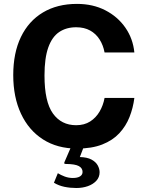

<svg xmlns="http://www.w3.org/2000/svg" viewBox="-20 -753 758 986"><path d="M372 212.5Q340.5 212.5 311.2 206.5Q282 200.5 257 185.5L277 136.5Q292.5 146 312.2 153.5Q332 161 354 161Q378 161 391 152.8Q404 144.5 404 130Q404 110.5 385 100Q366 89.5 319 89Q313 89 310.8 87.2Q308.5 85.5 311 79.5L347.5 -5H412.5L390 53.5Q428 54.5 450 66.5Q472 78.5 481.8 96.2Q491.5 114 491.5 131.5Q491.5 157 474.8 175.2Q458 193.5 431 203Q404 212.5 372 212.5ZM375.5 10Q274.5 10 201 -37Q127.5 -84 87.8 -169Q48 -254 48 -367.5Q48 -481.5 87.5 -563.2Q127 -645 200.5 -689Q274 -733 375.5 -733Q457 -733 520.8 -700.2Q584.5 -667.5 623.8 -611Q663 -554.5 670 -483.5H517Q510 -521 491.5 -550.2Q473 -579.5 443 -596.2Q413 -613 371 -613Q320.5 -613 284 -588.5Q247.5 -564 228 -509.5Q208.5 -455 208.5 -365.5Q208.5 -230.5 251.8 -170.2Q295 -110 371 -110Q413 -110 443 -129.2Q473 -148.5 491.5 -180.2Q510 -212 517 -250H670Q663.5 -198.5 645 -151.8Q626.5 -105 592.5 -68.5Q558.5 -32 505 -11Q451.5 10 375.5 10Z"/></svg>

Font: Public Sans Thin
Style: Bold
Weight: 700
Version: Version 2.001